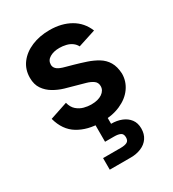

<svg xmlns="http://www.w3.org/2000/svg" viewBox="-178 -606 842 933"><g transform="rotate(-30 242.5 -140.0)"><path d="M278 37Q311 37 337 47.5Q363 58 378.5 78.5Q394 99 394 130Q394 161 379 183Q364 205 337.5 216Q311 227 280 227H161V162H260Q283 162 295.5 155.5Q308 149 308 130Q308 111 295.5 104.5Q283 98 260 98H209V-11H278ZM139 -161Q146 -133 163.5 -118Q181 -103 202 -97.5Q223 -92 242 -92Q281 -92 303.5 -107.5Q326 -123 326 -147Q326 -167 311 -178Q296 -189 272.5 -195.5Q249 -202 224 -209Q197 -216 166.5 -225Q136 -234 109 -250Q82 -266 65 -291Q48 -316 48 -353Q48 -400 74 -434.5Q100 -469 145 -488Q190 -507 246 -507Q313 -507 362 -479Q411 -451 433 -397L334 -365Q327 -379 313.5 -389Q300 -399 281.5 -403.5Q263 -408 244 -408Q212 -408 190 -395Q168 -382 168 -358Q168 -346 175.5 -337Q183 -328 196 -322.5Q209 -317 227 -312.5Q245 -308 265 -302Q297 -293 328.5 -282.5Q360 -272 386.5 -256Q413 -240 428.5 -214Q444 -188 446 -148Q446 -105 421 -69.5Q396 -34 349.5 -13.5Q303 7 239 7Q165 7 112 -25Q59 -57 40 -128Z"/></g></svg>

Font: Albert Sans SemiBold
Style: Regular
Weight: 600
Designer: Andreas Rasmussen
Foundry: a.Foundry
Version: Version 1.025